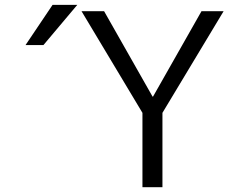

<svg xmlns="http://www.w3.org/2000/svg" viewBox="-20 -777 1040 797"><path d="M412.1 -730.5 613.3 -376H615.2L816.4 -730.5H908.2L654.3 -308.6V0H571.3V-308.6L318.4 -730.5ZM198.2 -756.8H300.8L160.2 -589.8H85.9Z"/></svg>

Font: Gen Shin Gothic Monospace Normal
Style: Regular
Weight: 350
Designer: [Source Han Sans]
Ryoko NISHIZUKA  (kana & ideographs); Paul D. Hunt (Latin, Greek & Cyrillic); Wenlong ZHANG  (bopomofo
Version: Version 1.002.20150607